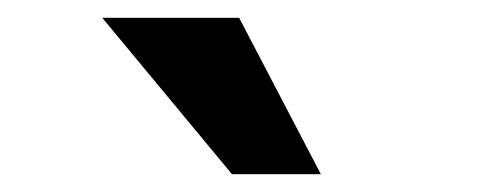

<svg xmlns="http://www.w3.org/2000/svg" viewBox="-20 -786 549 216"><path d="M241 -590H341L249 -766H95Z"/></svg>

Font: Fog Sans
Style: Bold
Weight: 700
Foundry: Intel Corporation
Version: Version 1.00